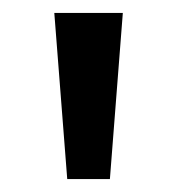

<svg xmlns="http://www.w3.org/2000/svg" viewBox="-20 -906 274 297"><path d="M84 -629H150L170 -886H64Z"/></svg>

Font: Noto Sans Kannada UI SemiCondensed Medium
Style: Regular
Weight: 500
Width: 4
Designer: Jelle Bosma - Monotype Design Team
Foundry: Monotype Imaging Inc.
Version: Version 2.005